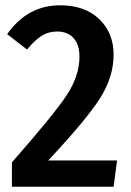

<svg xmlns="http://www.w3.org/2000/svg" viewBox="-20 -705 495 725"><path d="M207 -685Q301 -685 355 -632.5Q409 -580 409 -499Q409 -416 359 -336Q309 -256 162 -99H422L409 0H25V-92Q185 -274 232.5 -346.5Q280 -419 280 -491Q280 -537 257.5 -561.5Q235 -586 196 -586Q163 -586 137.5 -570Q112 -554 82 -518L7 -576Q84 -685 207 -685Z"/></svg>

Font: Fira Sans Condensed Medium
Style: Regular
Weight: 500
Width: 3
Designer: Carrois Corporate & Edenspiekermann AG
Foundry: Carrois Corporate GbR & Edenspiekermann AG
Version: Version 4.203;PS 004.203;hotconv 1.0.88;makeotf.lib2.5.64775